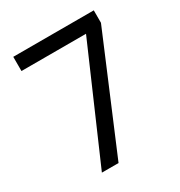

<svg xmlns="http://www.w3.org/2000/svg" viewBox="-169 -831 889 948"><g transform="rotate(-30 275.5 -357.0)"><path d="M412 -633H44V-714H503V-643L232 0H137Z"/></g></svg>

Font: lhindi85
Style: Book
Weight: 400
Designer: Jelle Bosma - Monotype Design Team
Foundry: Monotype Imaging Inc.
Version: Version 2.003